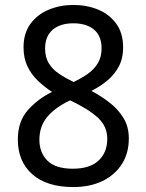

<svg xmlns="http://www.w3.org/2000/svg" viewBox="-20 -745 591 775"><path d="M276 10Q169 10 110.5 -41.5Q52 -93 52 -182Q52 -255 92.5 -300.5Q133 -346 190 -374Q158 -395 132 -420Q106 -445 90.5 -478Q75 -511 75 -554Q75 -611 103 -649Q131 -687 177 -706Q223 -725 276 -725Q331 -725 376.5 -706Q422 -687 449.5 -649Q477 -611 477 -553Q477 -510 460 -477.5Q443 -445 414.5 -421Q386 -397 349 -378Q387 -358 421.5 -331.5Q456 -305 478 -269.5Q500 -234 500 -186Q500 -126 471.5 -82Q443 -38 393 -14Q343 10 276 10ZM274 -64Q343 -64 378 -97Q413 -130 413 -185Q413 -235 375 -270Q337 -305 263 -340Q202 -311 170.5 -273Q139 -235 139 -181Q139 -129 171.5 -96.5Q204 -64 274 -64ZM277 -414Q309 -429 334.5 -447Q360 -465 375 -490Q390 -515 390 -550Q390 -600 359.5 -625.5Q329 -651 275 -651Q241 -651 215.5 -639.5Q190 -628 176 -605.5Q162 -583 162 -550Q162 -514 177 -489.5Q192 -465 218 -447.5Q244 -430 277 -414Z"/></svg>

Font: lgurmukhi15
Style: Book
Weight: 400
Designer: Jelle Bosma - Monotype Design Team
Foundry: Monotype Imaging Inc.
Version: Version 2.003